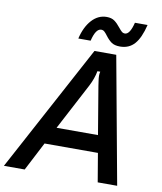

<svg xmlns="http://www.w3.org/2000/svg" viewBox="-149 -1055 960 1137"><g transform="rotate(10 331.0 -487.0)"><path d="M78 0H-47L363 -763H494L634 0H517L488 -172H167ZM221 -276H470L422 -563Q421 -572 418 -591Q415 -610 415 -623Q415 -636 418 -648H401Q393 -603 368 -555ZM419 -865Q408 -880 400 -887Q392 -894 381 -894Q348 -894 330 -819H256Q273 -891 311 -932.5Q349 -974 400 -974Q429 -974 447 -961Q465 -948 483 -925Q495 -910 503 -903Q511 -896 522 -896Q552 -896 570 -969H646Q627 -890 594 -852.5Q561 -815 507 -815Q474 -815 455.5 -828Q437 -841 419 -865Z"/></g></svg>

Font: Open Sauce Sans Medium Italic
Style: Regular
Weight: 500
Italic angle: -10°
Designer: Alfredo Marco Pradil
Foundry: Creative Sauce Fz LLC
Version: Version 1.477